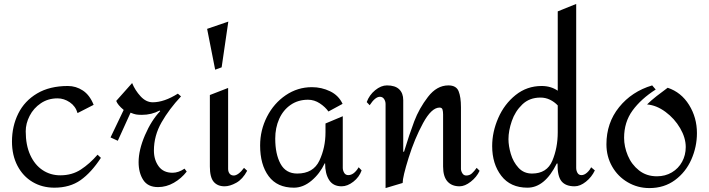

<svg xmlns="http://www.w3.org/2000/svg" viewBox="-20 -944 3614 978"><path d="M457 -410 375 -368Q365 -403 335.5 -423Q306 -443 273 -443Q225 -443 188 -418Q151 -393 131 -354Q111 -315 111 -275Q111 -205 134 -154.5Q157 -104 197 -77.5Q237 -51 287 -51Q347 -51 392 -80.5Q437 -110 477 -156L494 -140Q445 -65 390.5 -26.5Q336 12 257 12Q195 12 146 -17Q97 -46 69 -99.5Q41 -153 41 -223Q41 -301 73 -365.5Q105 -430 169 -468Q233 -506 326 -506Q367 -506 402 -483Q437 -460 457 -410Z M686 -118Q686 -64 709.5 -27.5Q733 9 785 9Q827 9 865.5 -13Q904 -35 931 -70L920 -85Q889 -64 859 -64Q812 -64 788 -97Q764 -130 764 -177Q764 -253 803 -321Q842 -389 902 -453L886 -467Q816 -423 758 -423Q724 -423 696 -453.5Q668 -484 653 -521L572 -430Q579 -410 610 -384L543 -244L580 -227L645 -370Q662 -363 673 -361Q684 -359 703 -359Q752 -359 793 -381L796 -378Q751 -331 718.5 -255.5Q686 -180 686 -118Z M1109 -601 1076 -589 1035 -797 1143 -834ZM1142 -84Q1142 -69 1149.5 -59.5Q1157 -50 1171 -50Q1182 -50 1195.5 -60Q1209 -70 1223 -89L1239 -74Q1216 -31 1183.5 -13Q1151 5 1124 5Q1088 5 1068.5 -18Q1049 -41 1049 -96V-460L1142 -496Z M1725 -415 1653 -376Q1637 -399 1609 -417.5Q1581 -436 1549 -436Q1498 -436 1460 -409.5Q1422 -383 1402 -338Q1382 -293 1382 -238Q1382 -159 1409 -109.5Q1436 -60 1494 -60Q1576 -60 1607 -126Q1638 -192 1638 -270V-315L1726 -352V-89Q1726 -76 1733 -64Q1740 -52 1754 -52Q1783 -52 1807 -92L1822 -76Q1810 -42 1780 -18.5Q1750 5 1720 5Q1677 5 1656.5 -27Q1636 -59 1636 -112H1634Q1609 -59 1566.5 -23.5Q1524 12 1477 12Q1392 12 1348.5 -46.5Q1305 -105 1305 -203Q1305 -281 1340 -349.5Q1375 -418 1435.5 -459Q1496 -500 1569 -500Q1618 -500 1661.5 -479Q1705 -458 1725 -415Z M2328 -398V-367V-84Q2328 -73 2335 -61.5Q2342 -50 2355 -50Q2372 -50 2384 -61Q2396 -72 2408 -89L2423 -74Q2408 -42 2378 -18.5Q2348 5 2321 5Q2281 5 2259 -20Q2237 -45 2237 -96V-361Q2237 -376 2234 -386Q2231 -396 2219 -396Q2178 -396 2135 -317Q2092 -238 2061.5 -140.5Q2031 -43 2031 -12L1944 14V-414Q1944 -428 1936.5 -439.5Q1929 -451 1915 -451Q1891 -451 1863 -408L1848 -424Q1861 -460 1891 -484.5Q1921 -509 1951 -509Q1993 -509 2013.5 -489Q2034 -469 2034 -434V-171H2038Q2065 -260 2090 -326Q2115 -392 2160 -450.5Q2205 -509 2264 -509Q2304 -509 2316 -479.5Q2328 -450 2328 -398Z M2915 -89Q2915 -75 2921.5 -63.5Q2928 -52 2942 -52Q2956 -52 2970 -64.5Q2984 -77 2991 -92L3010 -76Q2994 -42 2964.5 -18.5Q2935 5 2907 5Q2861 5 2840 -21Q2819 -47 2820 -111H2816Q2755 12 2667 12Q2580 12 2533.5 -48.5Q2487 -109 2487 -200Q2487 -272 2518 -343Q2549 -414 2606.5 -460Q2664 -506 2739 -506Q2786 -506 2821 -482V-886L2915 -924ZM2570 -235Q2570 -201 2582 -160Q2594 -119 2621 -89.5Q2648 -60 2690 -60Q2766 -60 2793.5 -125.5Q2821 -191 2821 -270V-407Q2804 -425 2781.5 -436Q2759 -447 2733 -447Q2677 -447 2640.5 -412Q2604 -377 2587 -327.5Q2570 -278 2570 -235Z M3320 -488Q3245 -440 3202 -381Q3159 -322 3159 -242Q3159 -197 3178 -151.5Q3197 -106 3235 -76Q3273 -46 3326 -46Q3369 -46 3402.5 -66Q3436 -86 3454.5 -120Q3473 -154 3473 -195Q3473 -242 3444.5 -291Q3416 -340 3370 -374Q3324 -408 3276 -412Q3296 -432 3324 -454Q3352 -476 3381 -497Q3450 -474 3490 -409.5Q3530 -345 3530 -266Q3530 -196 3501.5 -131.5Q3473 -67 3418 -26.5Q3363 14 3288 14Q3228 14 3177.5 -15.5Q3127 -45 3098 -96Q3069 -147 3069 -209Q3069 -318 3133.5 -398Q3198 -478 3302 -509Z"/></svg>

Font: Amita
Style: Regular
Weight: 400
Designer: Eduardo Rodriguez Tunni, Modular Infotech, Brian J. Bonislawsky
Foundry: Eduardo Rodriguez Tunni, Modular Infotech, Brian J. Bonislawsky
Version: Version 1.004